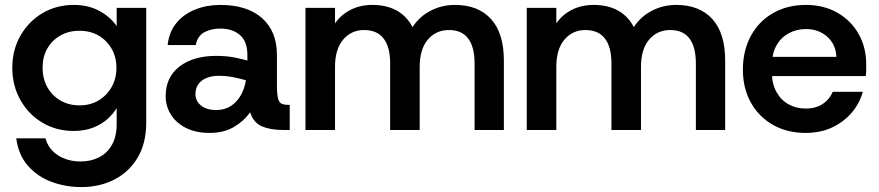

<svg xmlns="http://www.w3.org/2000/svg" viewBox="-20 -528 3570 780"><path d="M311 232Q247 232 190 211Q133 190 94 146Q55 102 46 34H165Q176 77 215 102.5Q254 128 309 128Q348 128 381.5 111.5Q415 95 434.5 61Q454 27 454 -25V-89Q439 -64 415 -43Q391 -22 357 -9Q323 4 279 4Q209 4 152.5 -29.5Q96 -63 63 -121.5Q30 -180 30 -253Q30 -325 63 -383Q96 -441 152.5 -474.5Q209 -508 280 -508Q339 -508 384 -483.5Q429 -459 454 -422V-496H574V-30Q574 55 538.5 113.5Q503 172 443.5 202Q384 232 311 232ZM303 -100Q347 -100 380.5 -120Q414 -140 433.5 -174.5Q453 -209 453 -252Q453 -296 433.5 -330Q414 -364 380.5 -383.5Q347 -403 303 -403Q259 -403 225 -383.5Q191 -364 172 -330.5Q153 -297 153 -253Q153 -209 172 -174.5Q191 -140 225 -120Q259 -100 303 -100Z M832 12Q775 12 735 -8.5Q695 -29 674 -63Q653 -97 653 -137Q653 -215 709.5 -258Q766 -301 858 -301Q900 -301 932.5 -294.5Q965 -288 985 -282V-305Q985 -360 954.5 -386Q924 -412 875 -412Q839 -412 811 -397.5Q783 -383 775 -345H661Q667 -399 697 -435Q727 -471 773.5 -489.5Q820 -508 875 -508Q984 -508 1044.5 -454.5Q1105 -401 1105 -305V-184Q1105 -146 1109.5 -128.5Q1114 -111 1124.5 -106.5Q1135 -102 1152 -102H1157V0H1130Q1079 0 1044.5 -14.5Q1010 -29 996 -72Q971 -36 930 -12Q889 12 832 12ZM858 -81Q893 -81 918 -97.5Q943 -114 958.5 -141.5Q974 -169 979 -202Q958 -208 929 -214Q900 -220 870 -220Q825 -220 799.5 -200Q774 -180 774 -146Q774 -118 796.5 -99.5Q819 -81 858 -81Z M1221 0V-496H1341V-433Q1365 -468 1404 -488Q1443 -508 1493 -508Q1550 -508 1591 -485.5Q1632 -463 1656 -418Q1683 -460 1728.5 -484Q1774 -508 1828 -508Q1923 -508 1975 -450.5Q2027 -393 2027 -282V0H1908V-270Q1908 -337 1882 -371.5Q1856 -406 1804 -406Q1751 -406 1718 -367Q1685 -328 1685 -256V0H1565V-270Q1565 -337 1538.5 -371.5Q1512 -406 1459 -406Q1407 -406 1374 -367Q1341 -328 1341 -256V0Z M2120 0V-496H2240V-433Q2264 -468 2303 -488Q2342 -508 2392 -508Q2449 -508 2490 -485.5Q2531 -463 2555 -418Q2582 -460 2627.5 -484Q2673 -508 2727 -508Q2822 -508 2874 -450.5Q2926 -393 2926 -282V0H2807V-270Q2807 -337 2781 -371.5Q2755 -406 2703 -406Q2650 -406 2617 -367Q2584 -328 2584 -256V0H2464V-270Q2464 -337 2437.5 -371.5Q2411 -406 2358 -406Q2306 -406 2273 -367Q2240 -328 2240 -256V0Z M3253 12Q3178 12 3120.5 -20.5Q3063 -53 3030.5 -111Q2998 -169 2998 -245Q2998 -322 3030 -381.5Q3062 -441 3120 -474.5Q3178 -508 3254 -508Q3327 -508 3382.5 -476Q3438 -444 3468.5 -389.5Q3499 -335 3499 -267Q3499 -257 3499 -245Q3499 -233 3497 -219H3085V-297H3378Q3375 -349 3340 -379.5Q3305 -410 3254 -410Q3217 -410 3185.5 -393.5Q3154 -377 3135 -344.5Q3116 -312 3116 -262V-233Q3116 -187 3134.5 -154Q3153 -121 3184 -104Q3215 -87 3253 -87Q3294 -87 3322 -105.5Q3350 -124 3363 -155H3485Q3472 -107 3439.5 -69.5Q3407 -32 3360 -10Q3313 12 3253 12Z"/></svg>

Font: Host Grotesk Light SemiBold
Style: Regular
Weight: 600
Version: Version 1.003